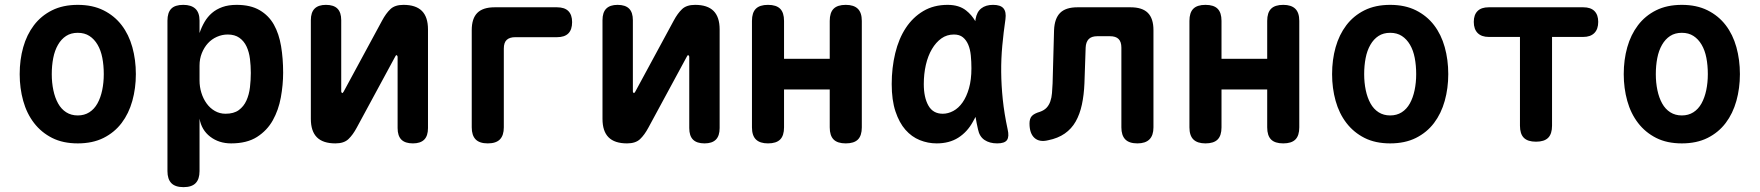

<svg xmlns="http://www.w3.org/2000/svg" viewBox="-20 -580 7240 790"><path d="M300 10Q239 10 194.5 -12.5Q150 -35 120 -74Q90 -113 75.5 -165Q61 -217 61 -275Q61 -334 75.5 -385.5Q90 -437 119.5 -476Q149 -515 194 -537.5Q239 -560 300 -560Q361 -560 406 -537.5Q451 -515 480.5 -476.5Q510 -438 524.5 -386Q539 -334 539 -275Q539 -217 524.5 -165Q510 -113 480.5 -74Q451 -35 406 -12.5Q361 10 300 10ZM300 -105Q327 -105 347.5 -118Q368 -131 381 -154.5Q394 -178 400.5 -209Q407 -240 407 -275Q407 -311 401 -342Q395 -373 381.5 -396Q368 -419 348 -432Q328 -445 300 -445Q272 -445 252 -432Q232 -419 218.5 -395.5Q205 -372 199 -341Q193 -310 193 -275Q193 -240 199.5 -209Q206 -178 219 -154.5Q232 -131 252.5 -118Q273 -105 300 -105Z M734 -560Q767 -560 784 -544Q801 -528 801 -495V-444Q809 -468 821.5 -489.5Q834 -511 852 -526.5Q870 -542 895 -551Q920 -560 954 -560Q1011 -560 1048.5 -538Q1086 -516 1107 -478.5Q1128 -441 1136.5 -390Q1145 -339 1145 -281Q1145 -231 1135.5 -179Q1126 -127 1102.5 -85Q1079 -43 1037.5 -16.5Q996 10 931 10Q881 10 845 -17.5Q809 -45 801 -92V124Q801 157 785 173.5Q769 190 735 190Q701 190 685 173.5Q669 157 669 124V-495Q669 -528 684.5 -544Q700 -560 734 -560ZM917 -438Q894 -438 872.5 -428.5Q851 -419 835.5 -402Q820 -385 810.5 -361.5Q801 -338 801 -310V-249Q801 -223 808.5 -198.5Q816 -174 830 -154.5Q844 -135 864 -123.5Q884 -112 908 -112Q942 -112 962.5 -127Q983 -142 994 -166.5Q1005 -191 1008.5 -221Q1012 -251 1012 -280Q1012 -309 1008.5 -337.5Q1005 -366 994.5 -388.5Q984 -411 965 -424.5Q946 -438 917 -438Z M1259 -497Q1259 -529 1274.5 -544.5Q1290 -560 1321 -560Q1353 -560 1368.5 -544.5Q1384 -529 1384 -497V-203Q1386 -197 1388 -197Q1390 -197 1391 -199L1394 -203L1552 -495Q1568 -525 1586.5 -542.5Q1605 -560 1640 -560Q1691 -560 1716 -535Q1741 -510 1741 -459V-53Q1741 -21 1725.5 -5.5Q1710 10 1679 10Q1647 10 1631.5 -5.5Q1616 -21 1616 -53V-347Q1614 -353 1612 -353Q1610 -353 1609 -352L1606 -347L1448 -55Q1432 -25 1413.5 -7.5Q1395 10 1360 10Q1309 10 1284 -15Q1259 -40 1259 -91Z M1987 10Q1953 10 1937 -6.5Q1921 -23 1921 -56V-456Q1921 -504 1944 -527Q1967 -550 2015 -550H2272Q2303 -550 2318.5 -534.5Q2334 -519 2334 -489Q2334 -458 2318.5 -442.5Q2303 -427 2272 -427H2100Q2077 -427 2065 -416Q2053 -405 2053 -380V-56Q2053 -23 2037 -6.5Q2021 10 1987 10Z M2459 -497Q2459 -529 2474.5 -544.5Q2490 -560 2521 -560Q2553 -560 2568.5 -544.5Q2584 -529 2584 -497V-203Q2586 -197 2588 -197Q2590 -197 2591 -199L2594 -203L2752 -495Q2768 -525 2786.5 -542.5Q2805 -560 2840 -560Q2891 -560 2916 -535Q2941 -510 2941 -459V-53Q2941 -21 2925.5 -5.5Q2910 10 2879 10Q2847 10 2831.5 -5.5Q2816 -21 2816 -53V-347Q2814 -353 2812 -353Q2810 -353 2809 -352L2806 -347L2648 -55Q2632 -25 2613.5 -7.5Q2595 10 2560 10Q2509 10 2484 -15Q2459 -40 2459 -91Z M3140 10Q3107 10 3090.5 -6Q3074 -22 3074 -56V-494Q3074 -528 3090 -544Q3106 -560 3140 -560Q3174 -560 3190 -544Q3206 -528 3206 -494V-338H3394V-494Q3394 -528 3410 -544Q3426 -560 3460 -560Q3493 -560 3509.5 -544Q3526 -528 3526 -494V-56Q3526 -22 3510 -6Q3494 10 3460 10Q3426 10 3410 -6Q3394 -22 3394 -56V-212H3206V-56Q3206 -22 3190 -6Q3174 10 3140 10Z M3834 10Q3798 10 3764.5 -3.5Q3731 -17 3705.5 -46Q3680 -75 3664.5 -121.5Q3649 -168 3649 -234Q3649 -301 3663.5 -361Q3678 -421 3707 -465Q3736 -509 3779 -534.5Q3822 -560 3879 -560Q3926 -560 3955 -537Q3978 -519 3993 -493Q3994 -497 3994 -501Q3999 -531 4017.5 -545.5Q4036 -560 4066 -560Q4097 -560 4109 -545.5Q4121 -531 4117 -501Q4109 -446 4104 -392Q4099 -338 4099.5 -283.5Q4100 -229 4106 -171Q4112 -113 4126 -48Q4133 -18 4123.5 -4Q4114 10 4083 10Q4052 10 4031 -4Q4010 -18 4004 -48Q3998 -74 3994 -99Q3989 -89 3983 -79Q3960 -37 3923 -13.5Q3886 10 3834 10ZM3859 -112Q3881 -112 3902.5 -123.5Q3924 -135 3940.5 -158.5Q3957 -182 3967 -217Q3977 -252 3977 -299Q3977 -326 3974.5 -351.5Q3972 -377 3964 -396Q3956 -415 3942 -426.5Q3928 -438 3905 -438Q3876 -438 3853.5 -422Q3831 -406 3814.5 -378Q3798 -350 3789.5 -313Q3781 -276 3781 -234Q3781 -179 3800 -145.5Q3819 -112 3859 -112Z M4317 -456Q4319 -504 4342 -527Q4365 -550 4413 -550H4632Q4680 -550 4703 -527Q4726 -504 4726 -456V-56Q4726 -23 4709.5 -6.5Q4693 10 4660 10Q4626 10 4610 -6.5Q4594 -23 4594 -56V-384Q4594 -408 4582.5 -419.5Q4571 -431 4547 -431H4495Q4471 -431 4459.5 -419Q4448 -407 4447 -384L4442 -237Q4440 -189 4431.5 -149.5Q4423 -110 4406 -80Q4389 -50 4361 -30.5Q4333 -11 4293 -3Q4257 6 4236.5 -12.5Q4216 -31 4216 -72Q4216 -92 4225.5 -102.5Q4235 -113 4259 -120Q4276 -126 4286 -136.5Q4296 -147 4301.5 -162.5Q4307 -178 4308.5 -197Q4310 -216 4311 -237Z M4940 10Q4907 10 4890.5 -6Q4874 -22 4874 -56V-494Q4874 -528 4890 -544Q4906 -560 4940 -560Q4974 -560 4990 -544Q5006 -528 5006 -494V-338H5194V-494Q5194 -528 5210 -544Q5226 -560 5260 -560Q5293 -560 5309.5 -544Q5326 -528 5326 -494V-56Q5326 -22 5310 -6Q5294 10 5260 10Q5226 10 5210 -6Q5194 -22 5194 -56V-212H5006V-56Q5006 -22 4990 -6Q4974 10 4940 10Z M5700 10Q5639 10 5594.5 -12.5Q5550 -35 5520 -74Q5490 -113 5475.5 -165Q5461 -217 5461 -275Q5461 -334 5475.5 -385.5Q5490 -437 5519.5 -476Q5549 -515 5594 -537.5Q5639 -560 5700 -560Q5761 -560 5806 -537.5Q5851 -515 5880.5 -476.5Q5910 -438 5924.5 -386Q5939 -334 5939 -275Q5939 -217 5924.5 -165Q5910 -113 5880.5 -74Q5851 -35 5806 -12.5Q5761 10 5700 10ZM5700 -105Q5727 -105 5747.5 -118Q5768 -131 5781 -154.5Q5794 -178 5800.5 -209Q5807 -240 5807 -275Q5807 -311 5801 -342Q5795 -373 5781.5 -396Q5768 -419 5748 -432Q5728 -445 5700 -445Q5672 -445 5652 -432Q5632 -419 5618.5 -395.5Q5605 -372 5599 -341Q5593 -310 5593 -275Q5593 -240 5599.5 -209Q5606 -178 5619 -154.5Q5632 -131 5652.5 -118Q5673 -105 5700 -105Z M6234 -428H6106Q6076 -428 6060 -444Q6044 -460 6044 -490Q6044 -519 6059.5 -534.5Q6075 -550 6105 -550H6495Q6525 -550 6540.5 -534.5Q6556 -519 6556 -490Q6556 -460 6540 -444Q6524 -428 6494 -428H6366V-63Q6366 -29 6350 -13Q6334 3 6300 3Q6266 3 6250 -13Q6234 -29 6234 -63Z M6900 10Q6839 10 6794.5 -12.5Q6750 -35 6720 -74Q6690 -113 6675.5 -165Q6661 -217 6661 -275Q6661 -334 6675.5 -385.5Q6690 -437 6719.5 -476Q6749 -515 6794 -537.5Q6839 -560 6900 -560Q6961 -560 7006 -537.5Q7051 -515 7080.5 -476.5Q7110 -438 7124.5 -386Q7139 -334 7139 -275Q7139 -217 7124.5 -165Q7110 -113 7080.5 -74Q7051 -35 7006 -12.5Q6961 10 6900 10ZM6900 -105Q6927 -105 6947.5 -118Q6968 -131 6981 -154.5Q6994 -178 7000.5 -209Q7007 -240 7007 -275Q7007 -311 7001 -342Q6995 -373 6981.5 -396Q6968 -419 6948 -432Q6928 -445 6900 -445Q6872 -445 6852 -432Q6832 -419 6818.5 -395.5Q6805 -372 6799 -341Q6793 -310 6793 -275Q6793 -240 6799.5 -209Q6806 -178 6819 -154.5Q6832 -131 6852.5 -118Q6873 -105 6900 -105Z"/></svg>

Font: Maple Mono
Style: Bold
Weight: 700
Monospace: yes
Designer: subframe7536
Version: Version 7.200